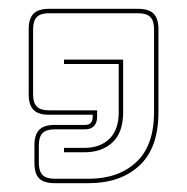

<svg xmlns="http://www.w3.org/2000/svg" viewBox="-20 -305 424 435"><path d="M104 110Q80 110 69 99.5Q58 89 58 64V24Q58 0 69 -11Q80 -22 104 -22H173Q182 -22 186 -27Q190 -32 190 -40V-45H91Q67 -45 56 -56Q45 -67 45 -91V-239Q45 -263 56 -274Q67 -285 91 -285H293Q317 -285 328 -274Q339 -263 339 -239V-51Q339 30 296 70Q253 110 181 110ZM181 100Q248 100 288.5 62.5Q329 25 329 -51V-239Q329 -258 320.5 -266.5Q312 -275 293 -275H91Q72 -275 63.5 -266.5Q55 -258 55 -239V-91Q55 -72 63.5 -63.5Q72 -55 91 -55H200V-40Q200 -27 193 -19.5Q186 -12 173 -12H104Q85 -12 76.5 -3.5Q68 5 68 24V64Q68 83 76.5 91.5Q85 100 104 100ZM259 -170V-51Q259 -5 235 17.5Q211 40 171 40H125V30H171Q207 30 228 9.5Q249 -11 249 -51V-160H125V-170Z"/></svg>

Font: Bungee Outline
Style: Regular
Weight: 400
Designer: David Jonathan Ross
Foundry: David Jonathan Ross
Version: Version 1.001;PS 1.0;hotconv 1.0.72;makeotf.lib2.5.5900